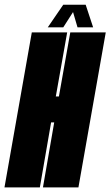

<svg xmlns="http://www.w3.org/2000/svg" viewBox="-62 -816 481 836"><path d="M-42.5 0H111.5L160.5 -283H174L125 0H279.5L398.5 -675H244L194.5 -396H181L230.5 -675H76.5ZM146 -697H213.5L256 -763.5L275.5 -697H343.5L311 -795.5H213.5Z"/></svg>

Font: Anybody UltraCondensed ExtraBold
Style: Italic
Weight: 800
Width: 1
Italic angle: -10°
Version: Version 1.113;gftools[0.9.25]